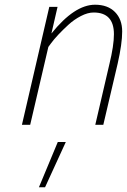

<svg xmlns="http://www.w3.org/2000/svg" viewBox="-20 -529 538 814"><path d="M198 -387Q296 -509 383 -509Q437 -509 467.5 -478Q498 -447 498 -395.5Q498 -344 479 -260L418 0H384L444 -258Q463 -336 463 -384Q463 -476 377 -476Q352 -476 323 -461Q294 -446 270 -424Q221 -379 196 -345L185 -330L108 0H73L189 -500H224ZM145 265 225 73H259L171 265Z"/></svg>

Font: TitilliumWebThinItalic
Style: Thin Italic
Weight: 200
Italic angle: -13°
Version: Version 1.001;PS 57.000;hotconv 1.0.70;makeotf.lib2.5.55311